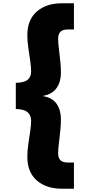

<svg xmlns="http://www.w3.org/2000/svg" viewBox="-20 -925 532 1166"><path d="M76 -263V-422Q127 -423 148 -440.5Q169 -458 169 -491Q169 -519 163.5 -556.5Q158 -594 152 -634.5Q146 -675 146 -711Q146 -805 203.5 -855Q261 -905 355 -905H429V-746H393Q360 -746 346.5 -731.5Q333 -717 333 -690Q333 -667 337.5 -630.5Q342 -594 346 -555Q350 -516 350 -484Q350 -429 324.5 -391.5Q299 -354 243 -343V-341Q299 -331 324.5 -293.5Q350 -256 350 -200Q350 -169 346 -129.5Q342 -90 337.5 -53.5Q333 -17 333 7Q333 33 346.5 47.5Q360 62 393 62H429V221H355Q261 221 203.5 171Q146 121 146 27Q146 -10 152 -50Q158 -90 163.5 -127.5Q169 -165 169 -192Q169 -224 148 -243Q127 -262 76 -263Z"/></svg>

Font: Parkinsans Light ExtraBold
Style: Regular
Weight: 800
Version: Version 1.000